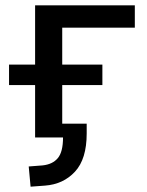

<svg xmlns="http://www.w3.org/2000/svg" viewBox="-20 -517 552 722"><path d="M95 185 88 109 140 105Q178 101 197.5 77.5Q217 54 217 0H112V-197H14V-274H112V-497H487V-413H214V-274H365V-197H214V-52H306V-15Q306 81 262 128.5Q218 176 149 181Z"/></svg>

Font: Nunito Sans 7pt Medium
Style: Regular
Weight: 500
Designer: Vernon Adams
Foundry: Vernon Adams
Version: Version 3.101;gftools[0.9.27]